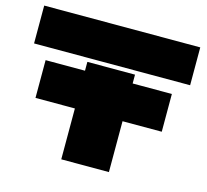

<svg xmlns="http://www.w3.org/2000/svg" viewBox="-101 -817 1008 933"><g transform="rotate(15 402.5 -350.0)"><path d="M9.8 -509.8V-700.2H794.9V-509.8ZM85 -255.9V-445.8H283.2V-490.2H522.9V-445.8H720.2V-255.9H522.9V0H283.2V-255.9Z"/></g></svg>

Font: Nastup Basic
Style: Regular
Weight: 400
Designer: Maksym Kobuzan
Foundry: Zakznak
Version: Version 1.020;FEAKit 1.0